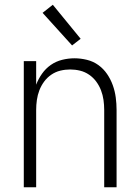

<svg xmlns="http://www.w3.org/2000/svg" viewBox="-20 -787 590 807"><path d="M80 0V-530H132V-431Q141 -455 156.5 -477Q172 -499 193.5 -514Q215 -529 241 -535.5Q267 -542 293 -542Q319 -542 345.5 -535.5Q372 -529 393.5 -513.5Q415 -498 430 -476Q445 -454 454 -429Q463 -404 466.5 -377.5Q470 -351 470 -325V0H418V-325Q418 -346 415 -367Q412 -388 404.5 -407.5Q397 -427 384.5 -444Q372 -461 354.5 -473Q337 -485 316.5 -490Q296 -495 275 -495Q254 -495 233.5 -490Q213 -485 195.5 -473Q178 -461 165.5 -444Q153 -427 145.5 -407.5Q138 -388 135 -367Q132 -346 132 -325V0ZM283 -596 159 -733 202 -767 319 -624Z"/></svg>

Font: Lode Dark
Style: Regular
Weight: 400
Monospace: yes
Designer: Belleve Invis
Foundry: Belleve Invis
Version: Version 29.2.0; ttfautohint (v1.8.3)